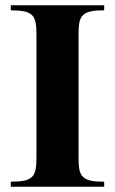

<svg xmlns="http://www.w3.org/2000/svg" viewBox="-20 -708 436 728"><path d="M375 0V-19Q343.8 -19 324.7 -22.9Q305.7 -26.9 295.2 -36.9Q284.7 -46.9 281.2 -64.2Q277.8 -81.5 277.8 -107.9V-580.1Q277.8 -606.4 281.2 -623.8Q284.7 -641.1 295.2 -651.1Q305.7 -661.1 324.7 -665Q343.8 -668.9 375 -668.9V-688H21V-668.9Q52.2 -668.9 71.3 -665Q90.3 -661.1 100.8 -651.1Q111.3 -641.1 114.7 -623.8Q118.2 -606.4 118.2 -580.1V-107.9Q118.2 -81.5 114.7 -64.2Q111.3 -46.9 100.8 -36.9Q90.3 -26.9 71.3 -22.9Q52.2 -19 21 -19V0Z"/></svg>

Font: Galatia SIL
Style: Bold
Weight: 700
Designer: Development by SIL's NRSI team
Version: Version 2.1